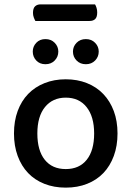

<svg xmlns="http://www.w3.org/2000/svg" viewBox="-20 -845 602 879"><path d="M142 -749Q138 -756 134.5 -765.5Q131 -775 131 -786Q131 -807 140.5 -816Q150 -825 166 -825H415Q419 -819 422 -809Q425 -799 425 -788Q425 -767 416 -758Q407 -749 390 -749ZM281 14Q227 14 183 -3.5Q139 -21 108.5 -53Q78 -85 61 -131Q44 -177 44 -234Q44 -291 61 -337Q78 -383 109 -415Q140 -447 184 -464.5Q228 -482 281 -482Q334 -482 378 -464.5Q422 -447 453 -414.5Q484 -382 501 -336.5Q518 -291 518 -234Q518 -177 501 -131Q484 -85 453.5 -53Q423 -21 379 -3.5Q335 14 281 14ZM151 -234Q151 -156 185 -113.5Q219 -71 281 -71Q343 -71 377 -113.5Q411 -156 411 -234Q411 -311 376.5 -354.5Q342 -398 281 -398Q221 -398 186 -355Q151 -312 151 -234ZM188 -551Q162 -551 146 -568Q130 -585 130 -609Q130 -632 146 -649Q162 -666 188 -666Q214 -666 230.5 -649Q247 -632 247 -609Q247 -585 230.5 -568Q214 -551 188 -551ZM373 -551Q347 -551 330.5 -568Q314 -585 314 -609Q314 -632 330.5 -649Q347 -666 373 -666Q399 -666 415.5 -649Q432 -632 432 -609Q432 -585 415.5 -568Q399 -551 373 -551Z"/></svg>

Font: Baloo 2 Latin Medium
Style: Regular
Weight: 500
Designer: Sarang Kulkarni and Ek Type
Foundry: Ek Type
Version: Version 1.001